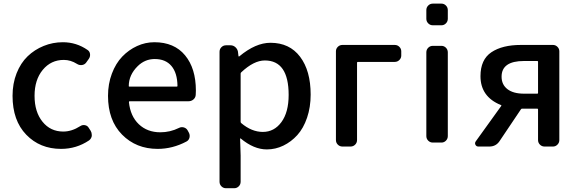

<svg xmlns="http://www.w3.org/2000/svg" viewBox="-20 -793 3133 1039"><path d="M310.5 12.7Q196.3 12.7 122.1 -64Q47.9 -140.6 47.9 -274.4Q47.9 -340.8 69.8 -396.5Q91.8 -452.1 129.4 -488.3Q167 -524.4 216.3 -544.4Q265.6 -564.5 320.3 -564.5Q393.6 -564.5 454.1 -522.5Q465.8 -514.6 467.3 -500Q468.8 -485.4 460 -473.6L445.3 -453.1Q436.5 -442.4 422.4 -440.9Q408.2 -439.5 396.5 -447.3Q362.3 -468.8 325.2 -468.8Q255.9 -468.8 211.4 -415Q167 -361.3 167 -274.4Q167 -187.5 210 -134.3Q252.9 -81.1 322.3 -81.1Q368.2 -81.1 414.1 -110.4Q425.8 -118.2 439.5 -115.7Q453.1 -113.3 460 -101.6L470.7 -85Q476.6 -75.2 476.6 -63.5Q476.6 -60.5 476.6 -56.6Q473.6 -42 461.9 -33.2Q393.6 12.7 310.5 12.7Z M833 12.7Q716.8 12.7 640.6 -64.5Q564.5 -141.6 564.5 -274.4Q564.5 -338.9 585.4 -394.5Q606.4 -450.2 641.6 -486.8Q676.8 -523.4 721.7 -543.9Q766.6 -564.5 815.4 -564.5Q922.9 -564.5 981.4 -493.7Q1040 -422.9 1040 -302.7Q1040 -291 1039.1 -279.3Q1038.1 -264.6 1026.9 -254.9Q1015.6 -245.1 1000 -245.1H681.6Q677.7 -245.1 677.7 -240.2Q685.5 -164.1 731.4 -120.6Q777.3 -77.1 847.7 -77.1Q900.4 -77.1 948.2 -100.6Q960.9 -107.4 974.6 -103.5Q988.3 -99.6 995.1 -87.9L1002 -75.2Q1008.8 -62.5 1005.4 -48.3Q1002 -34.2 989.3 -27.3Q914.1 12.7 833 12.7ZM676.8 -327.1Q676.8 -324.2 680.7 -324.2H936.5Q940.4 -324.2 940.4 -328.1Q940.4 -328.1 940.4 -328.1Q939.5 -398.4 907.7 -436Q876 -473.6 817.4 -473.6Q764.6 -473.6 725.6 -435.5Q676.8 -387.7 676.8 -327.1Z M1203.1 225.6Q1188.5 225.6 1178.2 215.3Q1168 205.1 1168 190.4V-512.7Q1168 -527.3 1178.2 -537.6Q1188.5 -547.9 1203.1 -547.9H1227.5Q1242.2 -547.9 1253.4 -538.1Q1264.6 -528.3 1267.6 -513.7L1270.5 -489.3Q1271.5 -487.3 1272.9 -487.3Q1274.4 -487.3 1275.4 -488.3Q1363.3 -561.5 1443.4 -561.5Q1546.9 -561.5 1604 -485.8Q1661.1 -410.2 1661.1 -281.2Q1661.1 -212.9 1641.6 -155.8Q1622.1 -98.6 1588.9 -62Q1555.7 -25.4 1513.2 -4.9Q1470.7 15.6 1423.8 15.6Q1353.5 15.6 1282.2 -43.9Q1281.2 -44.9 1280.3 -43.9Q1279.3 -43 1279.3 -42L1282.2 47.9V190.4Q1282.2 205.1 1272 215.3Q1261.7 225.6 1247.1 225.6ZM1402.3 -79.1Q1463.9 -79.1 1502.9 -132.3Q1542 -185.5 1542 -279.3Q1542 -465.8 1413.1 -465.8Q1353.5 -465.8 1285.2 -401.4Q1282.2 -398.4 1282.2 -394.5V-133.8Q1282.2 -129.9 1285.2 -127Q1341.8 -79.1 1402.3 -79.1Z M1833 0Q1818.4 0 1808.1 -10.3Q1797.9 -20.5 1797.9 -35.2V-515.6Q1797.9 -529.3 1808.1 -539.6Q1818.4 -549.8 1833 -549.8H2116.2Q2130.9 -549.8 2141.1 -539.6Q2151.4 -529.3 2151.4 -515.6V-492.2Q2151.4 -478.5 2141.1 -468.3Q2130.9 -458 2116.2 -458H1916Q1912.1 -458 1912.1 -453.1V-35.2Q1912.1 -20.5 1901.9 -10.3Q1891.6 0 1877 0Z M2322.3 -656.2Q2307.6 -656.2 2297.4 -666.5Q2287.1 -676.8 2287.1 -691.4V-738.3Q2287.1 -752.9 2297.4 -763.2Q2307.6 -773.4 2322.3 -773.4H2369.1Q2382.8 -773.4 2393.1 -763.2Q2403.3 -752.9 2403.3 -738.3V-691.4Q2403.3 -676.8 2393.1 -666.5Q2382.8 -656.2 2369.1 -656.2ZM2322.3 -21.5Q2307.6 -21.5 2297.4 -31.7Q2287.1 -42 2287.1 -56.6V-509.8Q2287.1 -524.4 2297.4 -534.7Q2307.6 -544.9 2322.3 -544.9H2369.1Q2382.8 -544.9 2393.1 -534.7Q2403.3 -524.4 2403.3 -509.8V-56.6Q2403.3 -42 2393.1 -31.7Q2382.8 -21.5 2369.1 -21.5Z M2887.7 -286.1Q2891.6 -286.1 2891.6 -290V-459Q2891.6 -462.9 2887.7 -462.9H2815.4Q2694.3 -462.9 2694.3 -377.9Q2694.3 -335 2726.1 -310.5Q2757.8 -286.1 2815.4 -286.1ZM2798.8 -549.8H2972.7Q2986.3 -549.8 2996.6 -539.6Q3006.8 -529.3 3006.8 -515.6V-35.2Q3006.8 -20.5 2996.6 -10.3Q2986.3 0 2972.7 0H2926.8Q2912.1 0 2901.9 -10.3Q2891.6 -20.5 2891.6 -35.2V-200.2Q2891.6 -205.1 2887.7 -205.1H2805.7Q2800.8 -205.1 2798.8 -201.2L2682.6 -28.3Q2663.1 0 2627.9 0H2568.4Q2557.6 0 2552.7 -9.8Q2550.8 -13.7 2550.8 -17.6Q2550.8 -23.4 2554.7 -28.3L2692.4 -219.7Q2695.3 -222.7 2690.4 -224.6Q2580.1 -269.5 2580.1 -380.9Q2580.1 -470.7 2639.2 -510.3Q2698.2 -549.8 2798.8 -549.8Z"/></svg>

Font: Gen Jyuu GothicL Medium
Style: Regular
Weight: 500
Designer: [Source Han Sans]
Ryoko NISHIZUKA  (kana & ideographs); Paul D. Hunt (Latin, Greek & Cyrillic); Wenlong ZHANG  (bopomofo
Version: Version 1.002.20150607